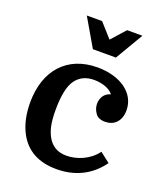

<svg xmlns="http://www.w3.org/2000/svg" viewBox="-144 -875 835 980"><g transform="rotate(20 273.0 -385.0)"><path d="M370 -629 459 -780H376L308 -704L240 -780H157L245 -629ZM300 -550C136 -550 37 -439 37 -265C37 -201 49 -147 73 -102C112 -29 180 10 279 10C372 10 458 -25 519 -110L465 -152C425 -97 358 -72 303 -72C251 -72 219 -95 198 -134C182 -165 172 -201 172 -273C172 -352 184 -407 207 -438C230 -469 263 -484 305 -484C352 -484 393 -468 410 -444C377 -435 360 -408 360 -375C360 -358 365 -342 376 -326C386 -310 404 -302 430 -302C477 -302 513 -334 513 -394C513 -488 424 -550 300 -550Z"/></g></svg>

Font: Domine
Style: Bold
Weight: 700
Designer: Pablo Impallari, Rodrigo Fuenzalida, Brenda Gallo
Foundry: Pablo Impallari, Rodrigo Fuenzalida, Brenda Gallo
Version: Version 2.000